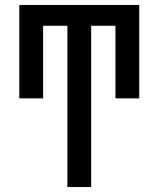

<svg xmlns="http://www.w3.org/2000/svg" viewBox="-20 -540 640 775"><path d="M252 215V-436H154V-143H58V-520H542V-143H446V-436H348V215Z"/></svg>

Font: Zed Mono Medium Extended
Style: Regular
Weight: 500
Width: 7
Monospace: yes
Designer: Belleve Invis
Foundry: Belleve Invis
Version: Version 1.0.0; ttfautohint (v1.8.4)